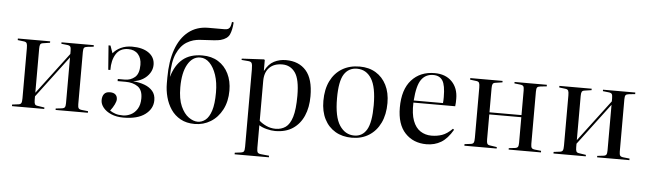

<svg xmlns="http://www.w3.org/2000/svg" viewBox="-56 -1007 4891 1451"><g transform="rotate(5 2389.5 -281.5)"><path d="M50 0V-12L98 -18Q114 -20 119 -30Q124 -40 124 -66V-447Q124 -473 119 -483Q114 -493 98 -495L50 -501V-513H295V-502L242 -494Q227 -492 222 -483Q217 -474 217 -451V-116L455 -431V-455Q455 -478 449.5 -486.5Q444 -495 425 -497L381 -502V-513H626V-501L579 -496Q560 -494 554 -486Q548 -478 548 -455V-58Q548 -36 554 -27.5Q560 -19 579 -17L626 -12V0H381V-11L425 -16Q444 -18 449.5 -27Q455 -36 455 -58V-405L217 -89V-62Q217 -39 222 -30Q227 -21 242 -19L295 -11V0Z M896 13Q843 13 803.5 -4Q764 -21 742.5 -48Q721 -75 721 -104Q721 -134 735 -151.5Q749 -169 779 -169Q807 -169 821 -156Q835 -143 835 -120Q835 -105 823.5 -81Q812 -57 792 -31Q812 -18 834.5 -10.5Q857 -3 891 -3Q921 -3 950.5 -17.5Q980 -32 999.5 -63.5Q1019 -95 1019 -144Q1019 -207 982.5 -232.5Q946 -258 889 -258H829V-274H882Q926 -274 958 -301Q990 -328 990 -395Q990 -446 963 -476Q936 -506 888 -506Q826 -506 796 -458.5Q766 -411 767 -337H751L737 -521H752L772 -464Q794 -492 831 -509.5Q868 -527 916 -527Q996 -527 1042.5 -494Q1089 -461 1089 -404Q1089 -370 1070 -340.5Q1051 -311 1019.5 -292Q988 -273 948 -268V-267Q995 -263 1033.5 -248.5Q1072 -234 1095 -207Q1118 -180 1118 -138Q1118 -73 1060.5 -30Q1003 13 896 13Z M1437 14Q1374 14 1329 -11Q1284 -36 1256 -77.5Q1228 -119 1214.5 -170Q1201 -221 1201 -273V-318Q1201 -441 1233 -531Q1265 -621 1327 -670Q1389 -719 1477 -719H1598Q1619 -719 1629.5 -726Q1640 -733 1644 -746Q1646 -753 1648 -761Q1650 -769 1651 -779L1664 -776Q1660 -718 1644.5 -684Q1629 -650 1578 -636Q1564 -632 1529 -629Q1494 -626 1427 -623Q1370 -621 1323 -592.5Q1276 -564 1248 -501.5Q1220 -439 1220 -334V-324Q1246 -414 1302 -460.5Q1358 -507 1451 -507Q1521 -507 1571.5 -475.5Q1622 -444 1649.5 -388Q1677 -332 1677 -260Q1677 -177 1644.5 -115Q1612 -53 1557.5 -19.5Q1503 14 1437 14ZM1458 -5Q1490 -5 1517 -26.5Q1544 -48 1560.5 -98.5Q1577 -149 1577 -237Q1577 -313 1558 -369.5Q1539 -426 1507.5 -458Q1476 -490 1436 -490Q1377 -490 1341 -427Q1305 -364 1305 -253Q1305 -164 1329.5 -109.5Q1354 -55 1389.5 -30Q1425 -5 1458 -5Z M1758 216V204L1805 198Q1820 196 1826 188Q1832 180 1832 152V-433Q1832 -471 1825.5 -482.5Q1819 -494 1797 -495L1748 -499L1749 -509L1918 -518L1923 -513V-433H1925Q1952 -485 1993 -506Q2034 -527 2083 -527Q2181 -527 2236 -464.5Q2291 -402 2291 -271Q2291 -186 2263 -122Q2235 -58 2181 -22Q2127 14 2047 14Q2018 14 1983 5Q1948 -4 1925 -19V152Q1925 177 1930.5 186.5Q1936 196 1957 198L2018 204V216ZM2049 -3Q2093 -3 2125 -25.5Q2157 -48 2174.5 -105Q2192 -162 2192 -266Q2192 -391 2156 -441.5Q2120 -492 2058 -492Q1995 -492 1960 -456Q1925 -420 1925 -355V-53Q1945 -34 1978.5 -18.5Q2012 -3 2049 -3Z M2629 14Q2557 14 2503.5 -17.5Q2450 -49 2420.5 -107Q2391 -165 2391 -245Q2391 -333 2422 -396Q2453 -459 2509.5 -493Q2566 -527 2643 -527Q2713 -527 2765 -495.5Q2817 -464 2846 -406.5Q2875 -349 2875 -270Q2875 -183 2844.5 -119.5Q2814 -56 2758.5 -21Q2703 14 2629 14ZM2646 -4Q2708 -4 2740.5 -59.5Q2773 -115 2773 -245Q2773 -383 2733.5 -446Q2694 -509 2624 -509Q2560 -509 2526 -456Q2492 -403 2492 -274Q2492 -132 2534.5 -68Q2577 -4 2646 -4Z M3195 14Q3095 14 3033 -52Q2971 -118 2971 -245Q2971 -382 3036.5 -454.5Q3102 -527 3211 -527Q3294 -527 3342 -478Q3390 -429 3390 -348Q3390 -332 3389.5 -318.5Q3389 -305 3387 -291H3070Q3067 -206 3086.5 -154Q3106 -102 3143 -78Q3180 -54 3227 -54Q3270 -54 3307.5 -67Q3345 -80 3385 -120L3394 -113Q3354 -44 3305.5 -15Q3257 14 3195 14ZM3071 -307H3293Q3294 -316 3294.5 -327.5Q3295 -339 3295 -352Q3295 -443 3272.5 -477.5Q3250 -512 3202 -512Q3144 -512 3111.5 -466.5Q3079 -421 3071 -307Z M3482 0V-12L3530 -18Q3546 -20 3551 -30Q3556 -40 3556 -66V-447Q3556 -473 3551 -483Q3546 -493 3530 -495L3482 -501V-513H3727V-502L3674 -494Q3659 -492 3654 -483Q3649 -474 3649 -451V-268H3892V-455Q3892 -478 3886.5 -486.5Q3881 -495 3862 -497L3818 -502V-513H4063V-501L4016 -496Q3997 -494 3991 -486Q3985 -478 3985 -455V-58Q3985 -36 3991 -27.5Q3997 -19 4016 -17L4063 -12V0H3818V-11L3862 -16Q3881 -18 3886.5 -27Q3892 -36 3892 -58V-252H3649V-62Q3649 -39 3654 -30Q3659 -21 3674 -19L3727 -11V0Z M4158 0V-12L4206 -18Q4222 -20 4227 -30Q4232 -40 4232 -66V-447Q4232 -473 4227 -483Q4222 -493 4206 -495L4158 -501V-513H4403V-502L4350 -494Q4335 -492 4330 -483Q4325 -474 4325 -451V-116L4563 -431V-455Q4563 -478 4557.5 -486.5Q4552 -495 4533 -497L4489 -502V-513H4734V-501L4687 -496Q4668 -494 4662 -486Q4656 -478 4656 -455V-58Q4656 -36 4662 -27.5Q4668 -19 4687 -17L4734 -12V0H4489V-11L4533 -16Q4552 -18 4557.5 -27Q4563 -36 4563 -58V-405L4325 -89V-62Q4325 -39 4330 -30Q4335 -21 4350 -19L4403 -11V0Z"/></g></svg>

Font: Display Regular
Style: Regular
Weight: 400
Designer: Latin by Veronika Burian and Jose Scaglione. Greek by Irene Vlachou. Cyrillic by Vera Evstafieva.
Foundry: TypeTogether
Version: Version 3.002